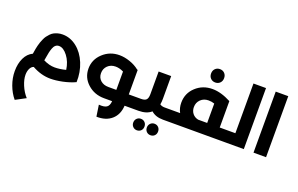

<svg xmlns="http://www.w3.org/2000/svg" viewBox="-125 -1308 3433 2214"><g transform="rotate(20 1591.5 -201.5)"><path d="M153 370Q101 308 70.5 225Q40 142 40 57Q40 -35 73 -104Q106 -173 168 -202Q169 -207 172.5 -229.5Q176 -252 178.5 -265.5Q181 -279 187.5 -306Q194 -333 200.5 -350.5Q207 -368 218 -393.5Q229 -419 241.5 -436Q254 -453 272 -472Q290 -491 310.5 -502Q331 -513 358 -520.5Q385 -528 416 -528Q511 -528 590.5 -465.5Q670 -403 714 -296Q758 -189 754 -66Q684 -34 602 -17Q520 0 455 0Q341 0 230 -62Q202 -53 186.5 -20.5Q171 12 171 55Q171 111 200 181Q229 251 277 304ZM457 -139Q520 -139 593 -158Q580 -253 528.5 -321Q477 -389 422 -389Q397 -389 379.5 -373.5Q362 -358 352 -330Q342 -302 336.5 -277Q331 -252 326 -219.5Q321 -187 318 -175Q390 -139 457 -139Z M1471 -139Q1491 -139 1491 -70Q1491 0 1471 0H1367Q1361 110 1291 171.5Q1221 233 1105 230L1084 90Q1150 96 1180 76Q1210 56 1214 0H1115Q996 0 912.5 -75Q829 -150 829 -261Q829 -372 913 -450Q997 -528 1115 -528Q1176 -528 1243 -505Q1310 -482 1358 -443L1368 -439V-139ZM1117 -139H1215V-364Q1165 -389 1117 -389Q1058 -389 1020.5 -352.5Q983 -316 983 -261Q983 -206 1020.5 -172.5Q1058 -139 1117 -139Z M1890 -139Q1910 -139 1910 -70Q1910 0 1890 0H1837Q1746 0 1692 -49Q1637 0 1538 0H1471Q1451 0 1451 -70Q1451 -139 1471 -139H1519Q1565 -139 1583 -159Q1601 -179 1601 -226V-505H1755V-225Q1755 -188 1749 -156Q1772 -139 1807 -139ZM1596 77Q1626 77 1645.5 97Q1665 117 1665 148Q1665 179 1645.5 198.5Q1626 218 1596 218Q1567 218 1547 198Q1527 178 1527 148Q1527 117 1547 97Q1567 77 1596 77ZM1763 77Q1793 77 1812.5 97Q1832 117 1832 148Q1832 179 1812.5 198.5Q1793 218 1763 218Q1733 218 1713.5 198Q1694 178 1694 148Q1694 117 1714 97Q1734 77 1763 77Z M2314.5 -632Q2292 -609 2257 -609Q2222 -609 2199.5 -632Q2177 -655 2177 -691Q2177 -727 2199.5 -750Q2222 -773 2257 -773Q2292 -773 2314.5 -750Q2337 -727 2337 -691Q2337 -655 2314.5 -632ZM2597 -139Q2617 -139 2617 -70Q2617 0 2597 0H1890Q1870 0 1870 -70Q1870 -139 1890 -139H1998Q1969 -192 1969 -258Q1969 -373 2052.5 -450.5Q2136 -528 2256 -528Q2361 -528 2484 -463V-139ZM2123 -259Q2123 -213 2149 -180.5Q2175 -148 2219 -139H2330V-377Q2295 -389 2258 -389Q2199 -389 2161 -352Q2123 -315 2123 -259Z M2676 -749H2830V0H2597Q2577 0 2577 -70Q2577 -139 2597 -139H2676Z M2949 0V-749H3103V0Z"/></g></svg>

Font: Montserrat-Arabic SemiBold
Style: Regular
Weight: 600
Designer: Mohamed Gaber
Foundry: Kief Type Foundry
Version: Version 5.008;PS 005.008;hotconv 1.0.88;makeotf.lib2.5.64775